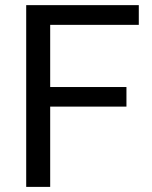

<svg xmlns="http://www.w3.org/2000/svg" viewBox="-20 -731 593 751"><path d="M474.6 -314H176.3V0H82.5V-710.9H522.9V-633.8H176.3V-390.6H474.6Z"/></svg>

Font: RobotoSquareBracket
Style: Square-Bracket
Weight: 400
Version: Version 2.137; 2017